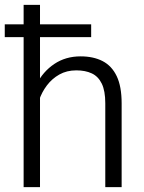

<svg xmlns="http://www.w3.org/2000/svg" viewBox="-23 -770 593 790"><path d="M-3.4 -617.2V-669.9H352.1V-617.2ZM141.6 0H74.2V-750H141.6ZM97.2 -304.7Q100.1 -369.6 127 -422.6Q153.8 -475.6 200.4 -506.8Q247.1 -538.1 308.6 -538.1Q361.3 -538.1 399.2 -518.6Q437 -499 457.3 -456.5Q477.5 -414.1 477.5 -344.7V0H410.2V-345.2Q410.2 -396 395.8 -425.8Q381.3 -455.6 354.7 -468Q328.1 -480.5 291 -480.5Q251.5 -480.5 221.2 -463.4Q190.9 -446.3 169.9 -418.5Q148.9 -390.6 137.9 -357.9Q127 -325.2 126.5 -293.9Z"/></svg>

Font: Heebo Light
Style: Regular
Weight: 300
Designer: Oded Ezer
Foundry: Ezer Type House
Version: Version 3.100